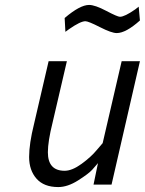

<svg xmlns="http://www.w3.org/2000/svg" viewBox="-20 -748 587 778"><path d="M453 -614Q432 -614 385 -638Q338 -662 326 -662Q306 -662 260 -630L245 -619L242 -675Q304 -728 341 -728Q365 -728 410.5 -704Q456 -680 466 -680Q485 -680 528 -710L542 -721L547 -665Q490 -614 453 -614ZM216 10Q158 10 128 -24Q98 -58 98 -112Q98 -166 118 -246L177 -500H251L193 -251Q174 -175 174 -131Q174 -56 242 -56Q272 -56 310.5 -84Q349 -112 372 -140L396 -168L473 -500H547L432 0H359L377 -87Q368 -76 353.5 -60Q339 -44 296.5 -17Q254 10 216 10Z"/></svg>

Font: Titillium Web
Style: Italic
Weight: 400
Italic angle: -13°
Version: Version 1.002;PS 57.000;hotconv 1.0.70;makeotf.lib2.5.55311